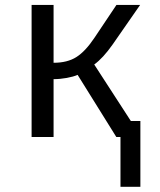

<svg xmlns="http://www.w3.org/2000/svg" viewBox="-20 -548 640 768"><path d="M106.4 -528.3H194.3V-296.9Q249.5 -296.9 285.6 -319.8Q321.8 -342.8 357.9 -397L445.8 -528.3H540.5L430.2 -369.6Q392.1 -315.4 356.9 -290L503.4 -64H541.5V199.2H461.9V0H445.3L290.5 -248.5Q273.9 -241.2 247.1 -236.3Q220.2 -231.4 194.3 -231.4V0H106.4Z"/></svg>

Font: Courier New
Style: Regular
Weight: 400
Designer: Steve Matteson
Foundry: Ascender Corporation
Version: Version 2.00.3